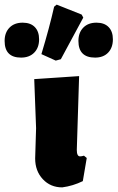

<svg xmlns="http://www.w3.org/2000/svg" viewBox="-113 -803 508 830"><path d="M128 -541 66 -569Q101 -685 121 -774L132 -783L240 -740L247 -727L150 -547ZM-22 -554Q-93 -554 -93 -626Q-93 -662 -72 -683.5Q-51 -705 -15 -705Q19 -705 37.5 -686Q56 -667 56 -633Q56 -597 35 -575.5Q14 -554 -22 -554ZM298 -554Q226 -554 226 -626Q226 -662 247 -683.5Q268 -705 304 -705Q338 -705 356.5 -686Q375 -667 375 -633Q375 -597 354.5 -575.5Q334 -554 298 -554ZM156 7Q105 7 72 -28.5Q39 -64 39 -118L43 -249L35 -461L229 -474L219 -155Q219 -127 233 -127Q240 -127 250 -130L262 -120L245 -20Q202 1 156 7Z"/></svg>

Font: Alegreya Sans Black
Style: Regular
Weight: 900
Designer: Juan Pablo del Peral
Foundry: Huerta Tipografica
Version: Version 2.007